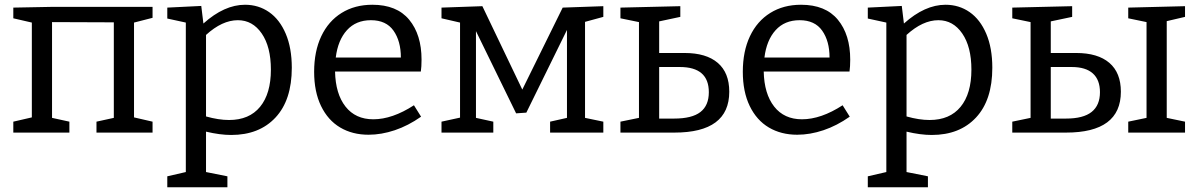

<svg xmlns="http://www.w3.org/2000/svg" viewBox="-20 -558 5043 808"><path d="M622 -529V-483L544 -463V-64L622 -46V0H386V-46L459 -62V-464L199 -465V-62L272 -46V0H36V-46L114 -64V-463L36 -481V-526L194 -529Z M1208 -273Q1208 -137 1139.5 -63.5Q1071 10 953 10Q906 10 847 -4V166L937 184V230H684V184L762 166V-463L684 -480V-526L827 -533L836 -459Q924 -538 1011 -538Q1068 -538 1112.5 -507Q1157 -476 1182.5 -416Q1208 -356 1208 -273ZM1120 -265Q1120 -361 1081.5 -417Q1043 -473 981 -473Q915 -473 847 -411V-68Q900 -53 944 -53Q1029 -53 1074.5 -108.5Q1120 -164 1120 -265Z M1722 -115 1752 -67Q1698 -29 1641.5 -10Q1585 9 1531 9Q1463 9 1411.5 -21.5Q1360 -52 1331 -112Q1302 -172 1302 -256Q1302 -342 1332 -405.5Q1362 -469 1417.5 -503.5Q1473 -538 1547 -538Q1650 -538 1702 -475Q1754 -412 1754 -307Q1754 -277 1751 -257H1390Q1392 -163 1434 -109.5Q1476 -56 1551 -56Q1631 -56 1722 -115ZM1393 -316H1667Q1667 -385 1636 -429Q1605 -473 1541 -473Q1478 -473 1440 -431Q1402 -389 1393 -316Z M2519 -532V-487L2442 -466V-62L2519 -46V0H2295V-46L2366 -62V-432L2195 -84L2152 -81L1983 -427V-62L2056 -46V0H1838V-46L1916 -63V-463L1838 -481V-526L2010 -532L2178 -181L2348 -526Z M2861 -335Q2952 -335 3000.5 -293.5Q3049 -252 3049 -172Q3049 0 2818 0H2591V-46L2669 -62V-465L2591 -481V-526L2843 -532V-487L2754 -468V-335ZM2817 -59Q2892 -59 2927.5 -86.5Q2963 -114 2963 -170Q2963 -276 2841 -276H2754V-59Z M3526 -115 3556 -67Q3502 -29 3445.5 -10Q3389 9 3335 9Q3267 9 3215.5 -21.5Q3164 -52 3135 -112Q3106 -172 3106 -256Q3106 -342 3136 -405.5Q3166 -469 3221.5 -503.5Q3277 -538 3351 -538Q3454 -538 3506 -475Q3558 -412 3558 -307Q3558 -277 3555 -257H3194Q3196 -163 3238 -109.5Q3280 -56 3355 -56Q3435 -56 3526 -115ZM3197 -316H3471Q3471 -385 3440 -429Q3409 -473 3345 -473Q3282 -473 3244 -431Q3206 -389 3197 -316Z M4156 -273Q4156 -137 4087.5 -63.5Q4019 10 3901 10Q3854 10 3795 -4V166L3885 184V230H3632V184L3710 166V-463L3632 -480V-526L3775 -533L3784 -459Q3872 -538 3959 -538Q4016 -538 4060.5 -507Q4105 -476 4130.5 -416Q4156 -356 4156 -273ZM4068 -265Q4068 -361 4029.5 -417Q3991 -473 3929 -473Q3863 -473 3795 -411V-68Q3848 -53 3892 -53Q3977 -53 4022.5 -108.5Q4068 -164 4068 -265Z M4509 -335Q4600 -335 4648.5 -293.5Q4697 -252 4697 -172Q4697 0 4466 0H4240V-46L4317 -62V-465L4240 -481V-526L4492 -532V-487L4402 -468V-335ZM4967 -532V-487L4890 -469V-62L4967 -46V0H4728V-46L4805 -62V-465L4728 -481V-526ZM4466 -59Q4539 -59 4574 -87Q4609 -115 4609 -170Q4609 -222 4579 -249Q4549 -276 4490 -276H4402V-59Z"/></svg>

Font: Bitter Pro
Style: Regular
Weight: 400
Designer: Sol Matas, and Bitter project Authors
Foundry: Sol Matas
Version: Version 1.010